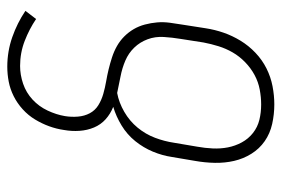

<svg xmlns="http://www.w3.org/2000/svg" viewBox="-146 -422 791 540"><g transform="rotate(90 250.0 -152.5)"><path d="M168 223Q125 223 85 209Q45 195 11 172L34 142Q62 161 95.5 174Q129 187 166 187Q191 187 216 178.5Q241 170 260.5 152Q280 134 291.5 109.5Q303 85 307 61Q310 43 308.5 24.5Q307 6 299 -9Q291 -24 276.5 -33Q262 -42 244.5 -47Q227 -52 209.5 -55Q192 -58 175.5 -62Q159 -66 142 -71.5Q125 -77 110 -85.5Q95 -94 83 -106Q71 -118 62.5 -132.5Q54 -147 49.5 -164Q45 -181 43.5 -198.5Q42 -216 44.5 -234.5Q47 -253 50 -271L60 -335Q64 -361 72.5 -385.5Q81 -410 95 -433Q109 -456 129 -475Q149 -494 173 -506Q197 -518 223 -523Q249 -528 274 -528Q302 -528 329 -522Q356 -516 377.5 -501Q399 -486 413 -463.5Q427 -441 433 -415Q439 -389 438.5 -361Q438 -333 433 -305L422 -240Q418 -213 407 -186.5Q396 -160 377.5 -137Q359 -114 333.5 -98.5Q308 -83 281 -75Q301 -67 316 -53.5Q331 -40 339 -21Q347 -2 348.5 20Q350 42 346 64Q343 85 335.5 105.5Q328 126 316.5 145Q305 164 288 179.5Q271 195 251 205Q231 215 210 219Q189 223 168 223ZM242 -86Q269 -91 295 -106Q321 -121 339.5 -143.5Q358 -166 368 -192.5Q378 -219 382 -246L393 -311Q397 -333 398 -355Q399 -377 395 -397.5Q391 -418 381 -436.5Q371 -455 354.5 -468Q338 -481 317.5 -486Q297 -491 274 -491Q254 -491 232.5 -487Q211 -483 191.5 -472.5Q172 -462 155.5 -446Q139 -430 128 -411Q117 -392 110.5 -371Q104 -350 100 -329L90 -265Q86 -241 84.5 -217Q83 -193 91 -171.5Q99 -150 114.5 -134Q130 -118 151 -109Q172 -100 195.5 -95.5Q219 -91 242 -86Z"/></g></svg>

Font: Iosevka SS18 Extralight
Style: Italic
Weight: 200
Italic angle: -9°
Monospace: yes
Designer: Belleve Invis
Foundry: Belleve Invis
Version: Version 25.1.1; ttfautohint (v1.8.4)